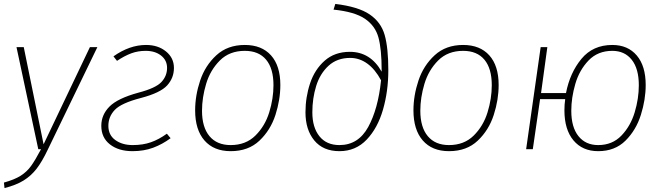

<svg xmlns="http://www.w3.org/2000/svg" viewBox="-28 -760 3373 978"><path d="M215 3Q186 64 158 100Q130 136 92 159.5Q54 183 -5 198L-8 170Q46 155 77.5 135Q109 115 130.5 85Q152 55 181 0H167L56 -520H93L194 -25L430 -520H468Z M858 -414Q858 -363 823.5 -325Q789 -287 690 -261Q590 -235 557 -200.5Q524 -166 524 -119Q524 -72 559.5 -46.5Q595 -21 648 -21Q700 -21 741 -35.5Q782 -50 822 -79L841 -56Q799 -25 752 -7.5Q705 10 647 10Q576 10 532 -24.5Q488 -59 488 -119Q488 -175 529.5 -217Q571 -259 677 -288Q765 -311 794 -342Q823 -373 823 -414Q823 -453 792.5 -477Q762 -501 714 -501Q675 -501 641 -488.5Q607 -476 568 -450L550 -473Q632 -531 716 -531Q777 -531 817.5 -498Q858 -465 858 -414Z M966 -198Q966 -273 991.5 -349.5Q1017 -426 1074 -478.5Q1131 -531 1219 -531Q1305 -531 1352.5 -478Q1400 -425 1400 -327Q1400 -252 1375 -174.5Q1350 -97 1293.5 -43.5Q1237 10 1147 10Q1061 10 1013.5 -44.5Q966 -99 966 -198ZM1365 -326Q1365 -411 1327.5 -456Q1290 -501 1219 -501Q1141 -501 1092 -452Q1043 -403 1022 -333Q1001 -263 1001 -196Q1001 -112 1039 -66.5Q1077 -21 1147 -21Q1224 -21 1273 -69.5Q1322 -118 1343.5 -188Q1365 -258 1365 -326Z M1528 -188Q1528 -265 1551.5 -335.5Q1575 -406 1626 -451Q1677 -496 1754 -496Q1859 -496 1916 -395V-403Q1916 -508 1900 -568Q1884 -628 1831.5 -664Q1779 -700 1671 -711L1680 -740Q1797 -726 1855 -686.5Q1913 -647 1931.5 -581.5Q1950 -516 1950 -402Q1950 -296 1923 -202Q1896 -108 1840 -49Q1784 10 1701 10Q1618 10 1573 -44.5Q1528 -99 1528 -188ZM1913 -351Q1883 -407 1843 -436Q1803 -465 1756 -465Q1689 -465 1645.5 -425Q1602 -385 1582.5 -322Q1563 -259 1563 -188Q1563 -111 1599 -66Q1635 -21 1701 -21Q1797 -21 1847.5 -113Q1898 -205 1913 -351Z M2078 -198Q2078 -273 2103.5 -349.5Q2129 -426 2186 -478.5Q2243 -531 2331 -531Q2417 -531 2464.5 -478Q2512 -425 2512 -327Q2512 -252 2487 -174.5Q2462 -97 2405.5 -43.5Q2349 10 2259 10Q2173 10 2125.5 -44.5Q2078 -99 2078 -198ZM2477 -326Q2477 -411 2439.5 -456Q2402 -501 2331 -501Q2253 -501 2204 -452Q2155 -403 2134 -333Q2113 -263 2113 -196Q2113 -112 2151 -66.5Q2189 -21 2259 -21Q2336 -21 2385 -69.5Q2434 -118 2455.5 -188Q2477 -258 2477 -326Z M3261 -327Q3261 -253 3236.5 -175Q3212 -97 3158 -43.5Q3104 10 3019 10Q2939 10 2893 -45Q2847 -100 2847 -198Q2847 -228 2851 -255H2723L2686 0H2652L2726 -520H2760L2728 -286H2855Q2875 -389 2933.5 -460Q2992 -531 3091 -531Q3170 -531 3215.5 -477.5Q3261 -424 3261 -327ZM3226 -326Q3226 -410 3190 -455.5Q3154 -501 3091 -501Q3017 -501 2970 -452Q2923 -403 2902.5 -332.5Q2882 -262 2882 -196Q2882 -112 2918.5 -66.5Q2955 -21 3019 -21Q3091 -21 3137.5 -69.5Q3184 -118 3205 -188Q3226 -258 3226 -326Z"/></svg>

Font: FiraGO UltraLight
Style: Italic
Weight: 200
Italic angle: -8°
Designer: bBox Type GmbH
Foundry: bBox Type GmbH
Version: Version 1.001